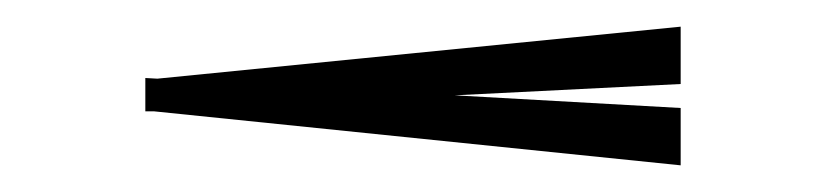

<svg xmlns="http://www.w3.org/2000/svg" viewBox="-20 -328 615 144"><path d="M89 -244.5V-269.5L98 -269L490.5 -308V-265L321 -256.5L490.5 -247V-204L95.5 -244.5Z"/></svg>

Font: Newsreader 72pt SemiBold
Style: Regular
Weight: 600
Designer: Hugues Gentile
Foundry: Production Type
Version: Version 1.003; ttfautohint (v1.8.3)